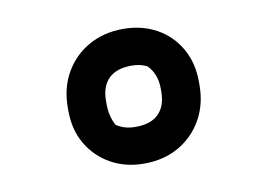

<svg xmlns="http://www.w3.org/2000/svg" viewBox="-49 -783 699 500"><g transform="rotate(-10 300.0 -532.5)"><path d="M302 -710Q351 -710 389.5 -689Q428 -668 450.5 -629.5Q473 -591 473 -540V-532Q473 -480 450 -440Q427 -400 387.5 -377.5Q348 -355 296 -355Q247 -355 208.5 -376.5Q170 -398 147.5 -436Q125 -474 125 -525V-533Q125 -585 148 -625Q171 -665 211 -687.5Q251 -710 302 -710ZM291 -453Q331 -453 351.5 -473.5Q372 -494 372 -532V-540Q372 -579 348 -603Q338 -608 328 -610Q318 -612 307 -612Q267 -612 246.5 -591.5Q226 -571 226 -533V-525Q226 -492 240 -467Q253 -459 265 -456Q277 -453 291 -453Z"/></g></svg>

Font: Recursive Monospace Casual ExtraBold
Style: Regular
Weight: 800
Version: Version 1.047